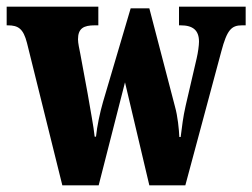

<svg xmlns="http://www.w3.org/2000/svg" viewBox="-25 -556 757 576"><path d="M56 -427 162 0H271L350 -309L423 0H531L639 -402C656 -466 669 -480 701 -480H712V-536H512V-480H517C554 -480 572 -465 572 -431C572 -420 569 -398 565 -381L532 -239C524 -204 521 -176 517 -145H513C512 -168 508 -208 500 -236L423 -531H367L284 -250C275 -219 266 -177 263 -146H259C256 -176 246 -227 238 -275L216 -394C213 -409 209 -427 209 -438C209 -471 226 -480 259 -480H270V-536H-5V-480H-2C30 -480 45 -470 56 -427Z"/></svg>

Font: Noto Serif Georgian ExtraCondensed Black
Style: Regular
Weight: 900
Width: 2
Designer: Monotype Design Team, Akaki Razmadze
Foundry: Google LLC
Version: Version 2.003